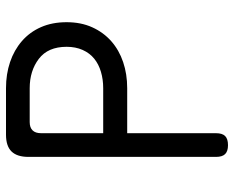

<svg xmlns="http://www.w3.org/2000/svg" viewBox="-90 -680 780 640"><g transform="rotate(-90 300.0 -360.0)"><path d="M176 -326V-30Q176 -9 166.5 0.5Q157 10 136 10Q116 10 106.5 0.5Q97 -9 97 -30V-655Q97 -693 115 -711.5Q133 -730 171 -730H326Q373 -730 413 -716.5Q453 -703 483 -677Q513 -651 529.5 -613.5Q546 -576 546 -528Q546 -480 529 -442.5Q512 -405 482.5 -379Q453 -353 413 -339.5Q373 -326 326 -326ZM176 -406H326Q355 -406 380.5 -413.5Q406 -421 424.5 -436Q443 -451 453.5 -474.5Q464 -498 464 -528Q464 -590 424 -620.5Q384 -651 326 -651H213Q195 -651 185.5 -641.5Q176 -632 176 -613Z"/></g></svg>

Font: Maple Mono NL Light
Style: Regular
Weight: 300
Monospace: yes
Designer: subframe7536
Version: Version 7.000